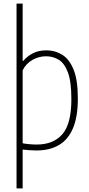

<svg xmlns="http://www.w3.org/2000/svg" viewBox="-20 -828 497 1068"><path d="M72 220V-808H106V-489H109Q128 -512.5 160.2 -530.2Q192.5 -548 239 -548Q285 -548 324.8 -524.2Q364.5 -500.5 388.8 -442.2Q413 -384 413 -280Q413 -178.5 386 -114.8Q359 -51 307.5 -21Q256 9 183 9Q165 9 144.5 7.5Q124 6 106 4V220ZM184 -24Q277 -24 327 -81.5Q377 -139 377 -276Q377 -373.5 357.8 -425Q338.5 -476.5 306.5 -495.8Q274.5 -515 236 -515Q197 -515 161.2 -495.2Q125.5 -475.5 106 -437V-31Q121 -28 143.2 -26Q165.5 -24 184 -24Z"/></svg>

Font: Encode Sans Condensed Thin
Style: Regular
Weight: 100
Width: 3
Designer: Multiple Designers
Foundry: Impallari Type
Version: Version 3.002